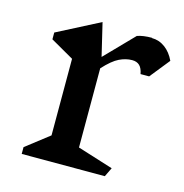

<svg xmlns="http://www.w3.org/2000/svg" viewBox="-87 -630 683 712"><g transform="rotate(15 254.5 -274.0)"><path d="M501 -475 440 -399H407Q403 -421 392.5 -431Q382 -441 364 -441Q340 -441 315 -429Q290 -417 257 -381V-77L394 -34L377 1H58V-25L147 -94V-388L58 -439V-465L221 -549L251 -423L357 -532Q379 -540 414 -540L413 -539Q441 -539 464 -522Q487 -505 501 -475Z"/></g></svg>

Font: Inknut Antiqua Light
Style: Regular
Weight: 300
Designer: Claus Eggers Sørensen
Foundry: Claus Eggers Sørensen
Version: Version 1.003; ttfautohint (v1.8.2) -l 8 -r 50 -G 200 -x 14 